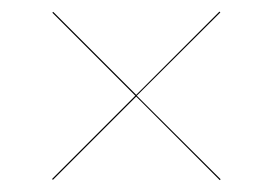

<svg xmlns="http://www.w3.org/2000/svg" viewBox="-20 -551 472 332"><path d="M70 -241.5 71.5 -240 215.5 -384 360 -239.5 361.5 -241 216.5 -385.5 361 -529.5 359.5 -531 215.5 -387 72 -530.5 70.5 -529 214 -385.5Z"/></svg>

Font: Bodoni* 96pt Fatface
Style: Italic
Weight: 900
Italic angle: -13°
Version: Version 2.3